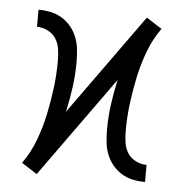

<svg xmlns="http://www.w3.org/2000/svg" viewBox="-44 -567 588 615"><g transform="rotate(5 250.0 -260.0)"><path d="M96 5 85 -2 71 -11 46 -27 47 -28Q72 -63 87.5 -104.5Q103 -146 112 -188.5Q121 -231 126.5 -274.5Q132 -318 132 -362Q132 -380 129.5 -398.5Q127 -417 117.5 -432.5Q108 -448 91 -456.5Q74 -465 56 -465V-520Q76 -520 95.5 -516Q115 -512 132 -501.5Q149 -491 161.5 -475.5Q174 -460 181 -441.5Q188 -423 190 -403Q192 -383 192 -363Q192 -323 186.5 -282.5Q181 -242 172 -202L404 -525L415 -518L429 -509L454 -493L453 -492Q428 -457 412.5 -415.5Q397 -374 388 -331.5Q379 -289 373.5 -245.5Q368 -202 368 -158Q368 -140 370.5 -121.5Q373 -103 382.5 -87.5Q392 -72 409 -63.5Q426 -55 444 -55V0Q424 0 404.5 -4Q385 -8 368 -18.5Q351 -29 338.5 -44.5Q326 -60 319 -78.5Q312 -97 310 -117Q308 -137 308 -157Q308 -197 313.5 -237.5Q319 -278 328 -318Z"/></g></svg>

Font: Iosevka SS18 Light
Style: Regular
Weight: 300
Monospace: yes
Designer: Belleve Invis
Foundry: Belleve Invis
Version: Version 25.1.1; ttfautohint (v1.8.4)